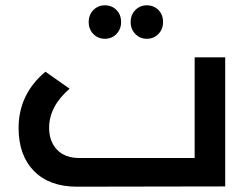

<svg xmlns="http://www.w3.org/2000/svg" viewBox="-20 -702 938 723"><path d="M436 -619Q436 -592 418.5 -574Q401 -556 375 -556Q349 -556 331.5 -574Q314 -592 314 -619Q314 -646 331.5 -664Q349 -682 375 -682Q401 -682 418.5 -664.5Q436 -647 436 -619ZM594 -619Q594 -592 576.5 -574Q559 -556 533 -556Q507 -556 489.5 -574Q472 -592 472 -619Q472 -646 489.5 -664Q507 -682 533 -682Q559 -682 576.5 -664.5Q594 -647 594 -619ZM713 -486H828V0L270 1Q166 1 108 -58Q50 -117 50 -220Q50 -347 151 -432L242 -368Q165 -301 165 -221Q165 -169 195 -138Q225 -107 279 -107H713Z"/></svg>

Font: Montserrat-Arabic
Style: Regular
Weight: 400
Designer: Mohamed Gaber
Foundry: Kief Type Foundry
Version: Version 5.008;PS 005.008;hotconv 1.0.88;makeotf.lib2.5.64775